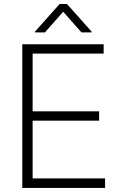

<svg xmlns="http://www.w3.org/2000/svg" viewBox="-20 -925 596 945"><path d="M89.8 -707H490.2V-661.1H140.6V-377H467.8V-331.1H140.6V-46.9H497.1V0H89.8ZM291 -867.2 201.2 -765.6H152.3V-769.5L273.4 -905.3H309.6L430.7 -769.5V-765.6H380.9Z"/></svg>

Font: Pretendard ExtraLight
Style: Regular
Weight: 200
Designer: Base glyphs from Inter by Rasmus Andersson; Hangeul glyphs from Noto Sans CJK(Source Han Sans) by Jang Soo-young and Kan
Foundry: Kil Hyung-jin
Version: Version 1.309